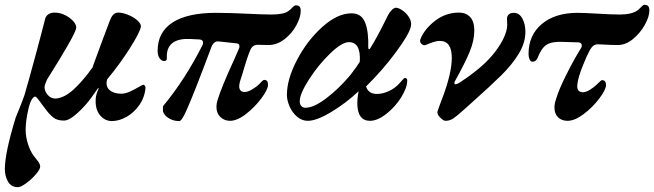

<svg xmlns="http://www.w3.org/2000/svg" viewBox="-57 -485 2702 793"><path d="M-37 213Q-37 147 8 0L19 -27Q22 -34 30.5 -55.5Q39 -77 44 -92Q60 -146 89 -253.5Q118 -361 130 -409Q134 -421 144.5 -427Q155 -433 168 -433Q192 -433 214 -421.5Q236 -410 248.5 -394Q261 -378 257 -366Q249 -334 137 -156Q127 -133 127 -125Q127 -108 140.5 -92.5Q154 -77 174 -78Q209 -81 246.5 -115Q284 -149 325 -206Q327 -210 332 -226Q371 -333 396 -398Q403 -417 411.5 -425Q420 -433 432 -433Q449 -433 471.5 -424Q494 -415 509.5 -401.5Q525 -388 525 -376Q523 -355 480.5 -287.5Q438 -220 386 -158Q383 -149 383 -141Q383 -121 400 -109.5Q417 -98 444 -98Q460 -98 478 -106Q496 -114 514 -124.5Q532 -135 534 -135Q538 -135 541 -131.5Q544 -128 544 -123Q541 -84 519 -52Q497 -20 466 -2.5Q435 15 405 15Q377 15 357.5 -7.5Q338 -30 338 -66Q338 -78 339 -84Q342 -102 351 -120L348 -121Q346 -118 321.5 -83.5Q297 -49 263 -18Q229 13 207 13Q179 13 163.5 0.5Q148 -12 136 -28Q124 -44 120 -49Q116 -54 104.5 -70Q93 -86 88 -86Q78 -86 67 -59Q61 -42 55 -9Q49 24 49 52Q49 79 58 108Q67 137 81 157Q86 164 94 173.5Q102 183 105.5 190Q109 197 109 203Q109 214 91.5 234.5Q74 255 51.5 271.5Q29 288 17 288Q-11 288 -24 265Q-37 242 -37 213Z M616 -30V-46Q708 -157 780 -300L782 -308Q782 -321 767 -322L727 -324Q682 -326 657.5 -309Q633 -292 632 -255V-253V-243Q632 -233 621 -233Q610 -233 602 -244.5Q594 -256 594 -275Q594 -352 655.5 -392Q717 -432 836 -432Q867 -432 896 -431Q925 -430 947 -429Q1031 -425 1064 -425Q1116 -425 1135 -440Q1141 -444 1150 -453.5Q1159 -463 1164 -463Q1175 -463 1180 -458Q1185 -453 1185 -440Q1185 -414 1167 -380.5Q1149 -347 1118 -323Q1087 -299 1051 -299L1008 -300Q986 -300 977 -279Q963 -246 944 -179L934 -148Q931 -136 931 -129Q931 -105 954 -105Q966 -105 984 -115.5Q1002 -126 1014 -138Q1019 -144 1024.5 -149Q1030 -154 1033 -155Q1042 -155 1046 -150.5Q1050 -146 1050 -135Q1050 -116 1023 -79.5Q996 -43 959.5 -14.5Q923 14 893 14Q870 14 853.5 -1.5Q837 -17 837 -44Q837 -58 841 -70Q858 -126 911 -241L929 -282Q932 -288 932 -293Q932 -305 920 -306L845 -314Q836 -315 828.5 -309Q821 -303 817 -293Q743 -95 714 -31Q712 -26 705.5 -13Q699 0 693.5 7.5Q688 15 684 15Q662 15 646 6.5Q630 -2 622.5 -12.5Q615 -23 616 -30Z M1128 -93Q1128 -158 1170 -238Q1212 -318 1274.5 -374Q1337 -430 1395 -430Q1436 -430 1451 -392Q1466 -354 1464 -288Q1464 -283 1467 -282Q1470 -281 1473 -287Q1500 -330 1535 -401L1546 -423Q1553 -436 1562 -444.5Q1571 -453 1578 -453Q1589 -453 1604.5 -442.5Q1620 -432 1630.5 -416.5Q1641 -401 1641 -386Q1641 -380 1639 -372Q1631 -341 1577.5 -268.5Q1524 -196 1455 -128Q1464 -97 1500 -97Q1523 -97 1548.5 -108.5Q1574 -120 1592 -140Q1597 -146 1605 -154.5Q1613 -163 1614 -163Q1625 -163 1625 -153Q1625 -123 1600 -83Q1575 -43 1538.5 -14.5Q1502 14 1471 14Q1446 14 1433 -3Q1420 -20 1419 -52Q1418 -76 1424 -108Q1373 -60 1312 -23Q1251 14 1214 14Q1190 14 1170 -3Q1150 -20 1139 -45.5Q1128 -71 1128 -93ZM1390 -175Q1418 -211 1429 -230Q1434 -311 1384 -311Q1355 -311 1306 -263.5Q1257 -216 1219 -156.5Q1181 -97 1181 -67Q1181 -54 1187.5 -47Q1194 -40 1205 -40Q1239 -40 1290.5 -79Q1342 -118 1390 -175Z M1750 -25Q1754 -38 1760 -53.5Q1766 -69 1769 -77Q1809 -182 1809 -246Q1809 -316 1760 -316Q1743 -316 1721 -307Q1699 -298 1696 -298Q1690 -298 1684 -303.5Q1678 -309 1678 -317Q1678 -319 1680 -325Q1697 -366 1740.5 -399.5Q1784 -433 1839 -433Q1867 -433 1884.5 -415Q1902 -397 1902 -359Q1902 -318 1883 -271.5Q1864 -225 1821 -148Q1818 -137 1823 -137Q1831 -137 1843 -145Q1941 -209 1988 -271Q2035 -333 2038 -380L2037 -408Q2037 -418 2044 -425Q2051 -432 2065 -432Q2088 -432 2100.5 -408.5Q2113 -385 2113 -354Q2113 -308 2085.5 -263Q2058 -218 2014 -174.5Q1970 -131 1887 -57L1858 -31Q1828 -4 1814 5Q1800 14 1783 14Q1774 14 1760.5 0Q1747 -14 1750 -25Z M2233 -41Q2233 -56 2239 -74Q2251 -115 2283 -178.5Q2315 -242 2342 -285Q2346 -290 2346 -297Q2346 -308 2333 -310L2265 -312Q2223 -314 2201 -300.5Q2179 -287 2163 -245Q2156 -230 2142 -230Q2135 -230 2130.5 -239.5Q2126 -249 2126 -262Q2126 -340 2181 -386Q2236 -432 2329 -432Q2356 -432 2422 -428Q2440 -427 2461.5 -426Q2483 -425 2504 -425Q2527 -425 2546 -429.5Q2565 -434 2574 -441Q2581 -445 2590 -455Q2599 -465 2604 -465Q2615 -465 2620 -460Q2625 -455 2625 -441Q2625 -416 2606 -382Q2587 -348 2557 -323.5Q2527 -299 2494 -299Q2468 -299 2436 -301Q2426 -302 2412 -302Q2393 -302 2381 -281Q2365 -252 2349 -211Q2333 -170 2329 -146Q2327 -134 2327 -130Q2327 -104 2351 -104Q2363 -104 2380 -114.5Q2397 -125 2409 -137Q2426 -154 2429 -154Q2446 -154 2446 -134Q2446 -115 2418.5 -78.5Q2391 -42 2354 -14Q2317 14 2287 14Q2263 14 2248 -0.5Q2233 -15 2233 -41Z"/></svg>

Font: EB Garamond
Style: Bold Italic
Weight: 700
Italic angle: -17.2°
Designer: Georg Duffner and Octavio Pardo
Foundry: Georg Duffner
Version: Version 1.000